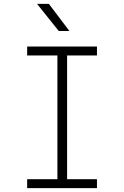

<svg xmlns="http://www.w3.org/2000/svg" viewBox="-20 -970 640 990"><path d="M120 0V-46H276V-684H120V-730H480V-684H326V-46H480V0ZM283 -810 171 -950H232L338 -810Z"/></svg>

Font: JetBrains Mono NL Thin
Style: Regular
Weight: 100
Monospace: yes
Designer: Philipp Nurullin, Konstantin Bulenkov
Foundry: JetBrains
Version: Version 2.305; ttfautohint (v1.8.4.7-5d5b)